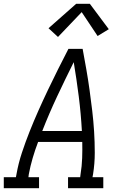

<svg xmlns="http://www.w3.org/2000/svg" viewBox="-33 -993 653 1013"><path d="M-13 0V-58H51L54 -74Q64 -131 82.5 -187Q101 -243 123 -298.5Q145 -354 169.5 -409Q194 -464 220 -518.5Q246 -573 273 -627Q300 -681 328 -735H403Q413 -681 422.5 -627Q432 -573 439.5 -518.5Q447 -464 453.5 -409.5Q460 -355 463.5 -299Q467 -243 467 -186.5Q467 -130 458 -74L455 -58H512V0H326V-58H390L392 -74Q399 -116 400.5 -159Q402 -202 401 -244H168Q152 -202 139.5 -159.5Q127 -117 119 -74L117 -58H173V0ZM399 -302Q394 -394 382.5 -484.5Q371 -575 356 -665Q311 -575 268.5 -484.5Q226 -394 190 -302ZM273 -798 223 -844 369 -973H441L541 -839L482 -803L398 -929Z"/></svg>

Font: Iosevka Curly Slab LtEx
Style: Italic
Weight: 300
Width: 7
Italic angle: -9°
Monospace: yes
Designer: Belleve Invis
Foundry: Belleve Invis
Version: Version 11.1.0; ttfautohint (v1.8.3)